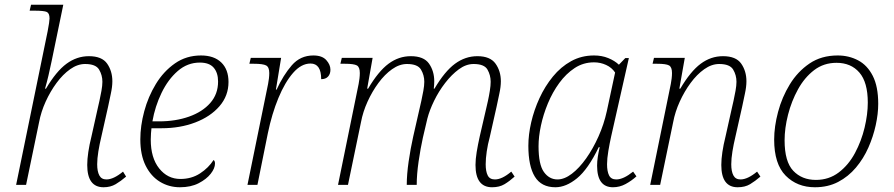

<svg xmlns="http://www.w3.org/2000/svg" viewBox="-20 -780 3770 810"><path d="M417 10Q348 10 348 -84Q348 -108 352.5 -138.5Q357 -169 366 -205L393 -326Q395 -334 399.5 -354.5Q404 -375 408 -397Q412 -419 412 -435Q412 -463 398 -486.5Q384 -510 339 -510Q307 -510 276 -488Q245 -466 218.5 -430Q192 -394 172.5 -351Q153 -308 145 -265L90 0H48L181 -648Q185 -668 187 -682.5Q189 -697 189 -702Q189 -724 177.5 -729.5Q166 -735 124 -735H105L111 -760H247L198 -523Q192 -493 184.5 -461.5Q177 -430 170 -406H174Q217 -479 260.5 -511Q304 -543 355 -543Q410 -543 432 -511.5Q454 -480 454 -437Q454 -414 447.5 -384.5Q441 -355 436 -330L407 -201Q400 -172 395 -141.5Q390 -111 390 -87Q390 -57 399 -40Q408 -23 429 -23Q459 -23 499 -56L512 -35Q490 -16 468 -3Q446 10 417 10Z M739 10Q693 10 655 -13Q617 -36 594.5 -81Q572 -126 572 -192Q572 -249 588.5 -310.5Q605 -372 637.5 -425.5Q670 -479 718 -512.5Q766 -546 828 -546Q883 -546 913.5 -516.5Q944 -487 944 -434Q944 -376 906 -332Q868 -288 804 -263.5Q740 -239 662 -239H619Q618 -232 617 -217.5Q616 -203 616 -191Q616 -114 651.5 -69.5Q687 -25 741 -25Q788 -25 824 -48.5Q860 -72 881 -105Q887 -101 887 -90Q887 -70 869 -47Q851 -24 818 -7Q785 10 739 10ZM651 -268Q721 -268 777.5 -288Q834 -308 867 -345.5Q900 -383 900 -436Q900 -473 881.5 -494.5Q863 -516 823 -516Q771 -516 730 -480.5Q689 -445 661.5 -388Q634 -331 623 -268Z M1111 -426Q1113 -436 1114.5 -448.5Q1116 -461 1116 -472Q1116 -497 1102.5 -504Q1089 -511 1051 -511H1032L1038 -536H1166L1144 -402H1147Q1175 -463 1211 -504.5Q1247 -546 1302 -546Q1339 -546 1356.5 -526.5Q1374 -507 1374 -486Q1374 -468 1364 -457Q1354 -446 1335 -446Q1335 -512 1290 -512Q1251 -512 1216.5 -472.5Q1182 -433 1154.5 -366.5Q1127 -300 1110 -218L1066 0H1024Z M2056 10Q1986 10 1986 -84Q1986 -108 1991 -138.5Q1996 -169 2004 -205L2032 -326Q2034 -334 2038.5 -354.5Q2043 -375 2046.5 -397Q2050 -419 2050 -435Q2050 -463 2036.5 -486.5Q2023 -510 1978 -510Q1946 -510 1915.5 -487.5Q1885 -465 1858 -430Q1831 -395 1811.5 -355Q1792 -315 1783 -280L1764 -199Q1754 -154 1746 -99Q1738 -44 1738 0H1696Q1696 -44 1704 -99Q1712 -154 1723 -203L1751 -326Q1753 -334 1757.5 -354.5Q1762 -375 1766 -397Q1770 -419 1770 -435Q1770 -463 1756 -486.5Q1742 -510 1697 -510Q1665 -510 1634 -488Q1603 -466 1576.5 -430Q1550 -394 1530.5 -351Q1511 -308 1503 -265L1448 0H1406L1493 -426Q1495 -436 1496.5 -448.5Q1498 -461 1498 -472Q1498 -497 1485.5 -504Q1473 -511 1435 -511H1416L1422 -536H1552L1529 -406H1533Q1576 -479 1619 -511Q1662 -543 1713 -543Q1768 -543 1790 -511.5Q1812 -480 1812 -437Q1812 -423 1810 -406H1813Q1856 -479 1899.5 -511Q1943 -543 1994 -543Q2048 -543 2070.5 -511.5Q2093 -480 2093 -437Q2093 -414 2086.5 -384.5Q2080 -355 2075 -330L2046 -201Q2038 -172 2033.5 -141.5Q2029 -111 2029 -87Q2029 -57 2037.5 -40Q2046 -23 2068 -23Q2098 -23 2137 -56L2151 -35Q2130 -16 2108.5 -3Q2087 10 2056 10Z M2323 10Q2264 10 2236.5 -34.5Q2209 -79 2209 -165Q2209 -212 2221 -264Q2233 -316 2256 -366Q2279 -416 2312.5 -457Q2346 -498 2389.5 -522Q2433 -546 2486 -546Q2519 -546 2546 -535Q2573 -524 2591 -507L2618 -535H2633L2558 -203Q2552 -176 2546.5 -143.5Q2541 -111 2541 -87Q2541 -57 2549.5 -40Q2558 -23 2580 -23Q2610 -23 2651 -56L2665 -36Q2644 -17 2619 -3.5Q2594 10 2566 10Q2499 10 2499 -81Q2499 -99 2502 -118.5Q2505 -138 2510 -159H2506Q2461 -66 2414.5 -28Q2368 10 2323 10ZM2332 -23Q2361 -23 2392.5 -47Q2424 -71 2453 -112Q2482 -153 2505 -204.5Q2528 -256 2540 -311L2575 -474Q2561 -495 2537 -506Q2513 -517 2486 -517Q2441 -517 2404.5 -493Q2368 -469 2339.5 -430Q2311 -391 2291.5 -344Q2272 -297 2262 -250Q2252 -203 2252 -163Q2252 -86 2274.5 -54.5Q2297 -23 2332 -23Z M3092 10Q3023 10 3023 -84Q3023 -108 3027.5 -138.5Q3032 -169 3041 -205L3068 -326Q3070 -334 3074.5 -354.5Q3079 -375 3083 -397Q3087 -419 3087 -435Q3087 -463 3073 -486.5Q3059 -510 3014 -510Q2982 -510 2951 -488Q2920 -466 2893.5 -430Q2867 -394 2847.5 -351Q2828 -308 2820 -265L2765 0H2723L2810 -426Q2812 -436 2813.5 -448.5Q2815 -461 2815 -472Q2815 -497 2802.5 -504Q2790 -511 2752 -511H2733L2739 -536H2869L2846 -406H2850Q2893 -479 2936 -511Q2979 -543 3030 -543Q3085 -543 3107 -511.5Q3129 -480 3129 -437Q3129 -414 3122.5 -384.5Q3116 -355 3111 -330L3082 -201Q3075 -172 3070 -141.5Q3065 -111 3065 -87Q3065 -57 3074 -40Q3083 -23 3104 -23Q3134 -23 3174 -56L3188 -35Q3166 -16 3144.5 -3Q3123 10 3092 10Z M3418 10Q3343 10 3294.5 -39Q3246 -88 3246 -191Q3246 -246 3262.5 -308Q3279 -370 3312 -424Q3345 -478 3395 -512Q3445 -546 3514 -546Q3561 -546 3600 -525.5Q3639 -505 3662 -460Q3685 -415 3685 -342Q3685 -300 3674.5 -252Q3664 -204 3643.5 -157.5Q3623 -111 3591 -73Q3559 -35 3516 -12.5Q3473 10 3418 10ZM3422 -21Q3477 -21 3518.5 -52.5Q3560 -84 3587 -134.5Q3614 -185 3627.5 -241.5Q3641 -298 3641 -347Q3641 -433 3605.5 -474Q3570 -515 3509 -515Q3455 -515 3414.5 -484Q3374 -453 3346.5 -403Q3319 -353 3304.5 -296Q3290 -239 3290 -188Q3290 -98 3326.5 -59.5Q3363 -21 3422 -21Z"/></svg>

Font: Noto Serif ExtraLight
Style: Italic
Weight: 200
Italic angle: -12°
Designer: Monotype Design Team
Foundry: Monotype Imaging Inc.
Version: Version 2.014; ttfautohint (v1.8.4.7-5d5b)